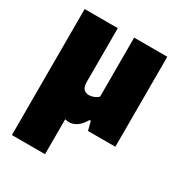

<svg xmlns="http://www.w3.org/2000/svg" viewBox="-180 -673 951 1016"><g transform="rotate(30 295.0 -165.0)"><path d="M41.5 220V-550H244V-223Q244 -191 256.2 -178.8Q268.5 -166.5 288 -166.5Q302.5 -166.5 318.2 -172.8Q334 -179 344 -189.5V-550H546.5V0H379.5L365.5 -54H357.5Q321 9.5 268.5 10Q255.5 10 244 6.5V220Z"/></g></svg>

Font: Encode Sans Semi Condensed Black
Style: Regular
Weight: 900
Width: 4
Designer: Multiple Designers
Foundry: Impallari Type
Version: Version 3.000; ttfautohint (v1.8.3) -l 8 -r 50 -G 200 -x 14 